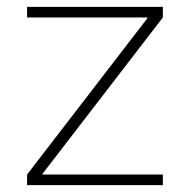

<svg xmlns="http://www.w3.org/2000/svg" viewBox="-20 -540 554 560"><path d="M59 0V-31L410 -487V-489H59V-520H455V-489L104 -33V-31H455V0Z"/></svg>

Font: M PLUS 1 ExtraLight
Style: Regular
Weight: 250
Version: Version 1.001